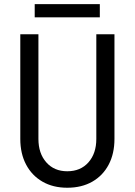

<svg xmlns="http://www.w3.org/2000/svg" viewBox="-20 -882 639 910"><path d="M298.8 7.8Q231.4 7.8 181.4 -21Q131.3 -49.8 103.8 -101.8Q76.2 -153.8 76.2 -223.6V-719.7H162.1V-223.6Q162.1 -154.8 199.5 -112.5Q236.8 -70.3 298.8 -70.3Q361.8 -70.3 399.2 -112.5Q436.5 -154.8 436.5 -223.6V-719.7H522.5V-223.6Q522.5 -153.8 495.1 -101.8Q467.8 -49.8 417.5 -21Q367.2 7.8 298.8 7.8ZM144.5 -799.8V-862.3H453.1V-799.8Z"/></svg>

Font: Reddit Sans Condensed
Style: Regular
Weight: 400
Designer: Stephen Hutchings
Foundry: Reddit
Version: Version 1.014